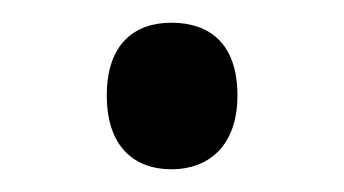

<svg xmlns="http://www.w3.org/2000/svg" viewBox="-20 -139 303 169"><path d="M74 -55C74 -10 98 10 131 10C163 10 189 -10 189 -55C189 -101 164 -119 131 -119C98 -119 74 -100 74 -55Z"/></svg>

Font: Noto Sans Sinhala SemiCondensed
Style: Regular
Weight: 400
Width: 4
Designer: Jelle Bosma - Monotype Design Team
Foundry: Monotype Imaging Inc.
Version: Version 2.006